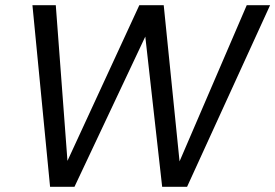

<svg xmlns="http://www.w3.org/2000/svg" viewBox="-20 -720 1061 740"><path d="M173 0 105 -700H195L240 -100L517 -700H611L672 -98L931 -700H1021L701 0H605L540 -579L267 0Z"/></svg>

Font: DM Sans 9pt
Style: Italic
Weight: 400
Italic angle: -10°
Designer: Colophon Foundry, Jonny Pinhorn
Foundry: Colophon Foundry
Version: Version 4.004